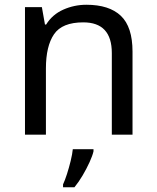

<svg xmlns="http://www.w3.org/2000/svg" viewBox="-20 -566 658 807"><path d="M343 -546Q439 -546 488 -499.5Q537 -453 537 -349V0H450V-343Q450 -472 330 -472Q241 -472 207 -422Q173 -372 173 -278V0H85V-536H156L169 -463H174Q200 -505 246 -525.5Q292 -546 343 -546ZM373 70Q369 88 356.5 115.5Q344 143 327.5 171Q311 199 293 221H245V209Q253 192 261.5 165.5Q270 139 277 110.5Q284 82 286 61H373Z"/></svg>

Font: Noto Sans Inscriptional Pahlavi
Style: Regular
Weight: 400
Designer: Monotype Design Team
Foundry: Monotype Imaging Inc.
Version: Version 2.003; ttfautohint (v1.8.4.7-5d5b)